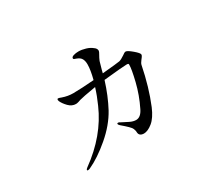

<svg xmlns="http://www.w3.org/2000/svg" viewBox="-112 -823 1223 1079"><g transform="rotate(-30 500.0 -283.5)"><path d="M775 -394Q775 -388 768.5 -379.5Q762 -371 759 -367Q748 -353 746 -343Q720 -213 677 -109Q653 -52 622 -27Q591 -2 565 -2Q553 -2 544 -8Q535 -14 534 -27Q534 -39 531 -45Q530 -52 523 -62Q512 -75 494 -91Q476 -107 471 -111Q463 -119 463 -123Q463 -128 469 -128Q475 -128 480 -124Q506 -110 527 -100Q548 -90 566 -90Q596 -90 616 -131Q651 -202 669 -276Q687 -350 687 -379Q687 -384 684.5 -385.5Q682 -387 673 -387Q650 -387 524 -374Q497 -287 458 -214Q418 -141 343.5 -77.5Q269 -14 203 16Q196 19 190 19Q185 19 185 16Q185 10 195 3Q352 -110 420 -266Q443 -317 458 -366L453 -365Q370 -351 350 -345Q345 -343 335 -340Q325 -337 318 -337Q292 -337 271.5 -358Q251 -379 242 -399L240 -407Q240 -415 246 -415Q249 -415 255 -413Q261 -411 266 -409Q300 -397 335 -397Q359 -397 396 -399Q433 -401 470 -404Q485 -462 485 -498Q485 -519 477.5 -533.5Q470 -548 449 -556Q445 -558 439.5 -559.5Q434 -561 432 -563Q430 -565 430 -568Q430 -577 444.5 -581.5Q459 -586 476 -586Q498 -586 522.5 -578.5Q547 -571 561 -559Q578 -548 578 -533Q578 -527 569 -512Q560 -497 553 -480Q553 -480 539 -431L534 -411Q633 -420 648 -423Q661 -426 683 -441Q698 -453 706 -453Q717 -453 746 -428.5Q775 -404 775 -394Z"/></g></svg>

Font: Shippori Mincho Medium
Style: Regular
Weight: 500
Designer: FONTDASU
Foundry: FONTDASU / Google Inc. / but / Adobe
Version: Version 3.110; ttfautohint (v1.8.3)